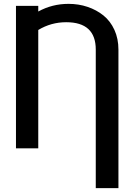

<svg xmlns="http://www.w3.org/2000/svg" viewBox="-20 -757 684 980"><path d="M584.5 203.1H468.8V-503.9Q468.8 -643.6 317.9 -643.6Q240.7 -643.6 175.3 -604V0H61.5V-727.1H175.3V-698.2Q246.1 -737.3 330.1 -737.3Q381.3 -737.3 427 -721.9Q472.7 -706.5 508.1 -678Q543.5 -649.4 564 -604.5Q584.5 -559.6 584.5 -503.9Z"/></svg>

Font: Karasuma Gothic
Style: Regular
Weight: 500
Designer: Rasmus Andersson / Ryoko Nishizuka
Foundry: Genbu
Version: Version 1.00